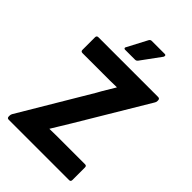

<svg xmlns="http://www.w3.org/2000/svg" viewBox="-248 -939 1033 1033"><g transform="rotate(45 268.5 -422.0)"><path d="M26 0Q14 0 14 -13V-18Q14 -23 15 -26.5Q16 -30 18 -34L257 -436Q271 -462 285.5 -485.5Q300 -509 314 -533V-535Q289 -534 262 -534Q235 -534 209 -534H54Q41 -534 41 -546V-642Q41 -655 54 -655H508Q521 -655 521 -642V-637Q521 -628 516 -621L280 -226Q264 -200 248 -173.5Q232 -147 216 -121V-120Q243 -121 270 -121Q297 -121 326 -121H486Q498 -121 498 -109V-13Q498 0 486 0ZM202 -709Q197 -709 195 -713Q193 -717 196 -721L256 -835Q261 -844 271 -844H370Q376 -844 377.5 -840Q379 -836 376 -829L294 -717Q288 -709 278 -709Z"/></g></svg>

Font: Sofia Sans Semi Condensed ExtraBold
Style: Regular
Weight: 800
Designer: Botio Nikoltchev, Ani Petrova
Foundry: lettersoup
Version: Version 4.100